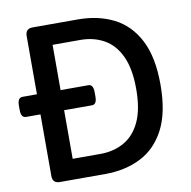

<svg xmlns="http://www.w3.org/2000/svg" viewBox="-79 -778 852 856"><g transform="rotate(-10 347.5 -350.0)"><path d="M124 0Q91 0 91 -33V-312H26Q3 -312 3 -347V-367Q3 -403 26 -403H91V-667Q91 -700 124 -700H329Q420 -700 490.5 -664.5Q561 -629 601 -552Q641 -475 641 -350Q641 -225 601 -148Q561 -71 490.5 -35.5Q420 0 329 0ZM198 -92H324Q384 -92 431 -118.5Q478 -145 504.5 -201.5Q531 -258 531 -350Q531 -441 504.5 -498Q478 -555 431 -581.5Q384 -608 324 -608H198V-403H324Q346 -403 346 -367V-347Q346 -312 324 -312H198Z"/></g></svg>

Font: Asap Medium
Style: Regular
Weight: 500
Designer: Pablo Cosgaya
Foundry: Omnibus-Type
Version: Version 3.001; ttfautohint (v1.8.3)